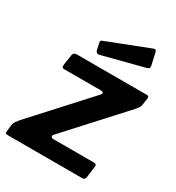

<svg xmlns="http://www.w3.org/2000/svg" viewBox="-190 -863 895 974"><g transform="rotate(30 257.0 -376.0)"><path d="M6 0Q-5.8 0 -9.1 -3.8Q-12.4 -7.6 -10.7 -19.4L-5.6 -53.9Q-3.8 -66.8 1.3 -74.5Q6.4 -82.2 19.3 -97.5L309.4 -415.5Q314.8 -422.3 312.9 -427.7Q310.9 -433 298.4 -433H83.9Q74.2 -433 72.1 -437.9Q70 -442.7 71 -453.1L80.5 -515.4Q82.2 -523 88.1 -526.5Q94 -530 100.6 -530H513Q526.2 -530 524.1 -515.7L518 -475.1Q517 -465.5 511.6 -457.6Q506.3 -449.8 497 -439.1L203.6 -117.8Q197.5 -110.3 200.8 -104.3Q204.2 -98.4 212.2 -98.4H452.5Q468.8 -98.4 466.1 -82.4L457.4 -17.3Q456.4 -9.7 452.5 -4.9Q448.7 0 438 0H6ZM442.4 -737.7 457.6 -670.8Q459.3 -661.8 457.3 -656.5Q455.2 -651.1 442.8 -647.7L202.6 -585.7Q192.2 -583.2 186.4 -588Q180.5 -592.7 179.1 -600.9L171.5 -635.9Q168.4 -650.3 176 -653.4L425.1 -750.3Q430.7 -752.7 435.4 -750.5Q440.2 -748.3 442.4 -737.7Z"/></g></svg>

Font: Libre Franklin Thin
Style: Italic
Weight: 100
Italic angle: -8°
Designer: Pablo Impallari, Rodrigo Fuenzalida, Nhung Nguyen
Foundry: Impallari Type
Version: Version 3.000